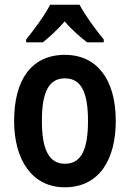

<svg xmlns="http://www.w3.org/2000/svg" viewBox="-20 -786 552 816"><path d="M318 -766H193C173 -725 124 -659 91 -618V-606H162C187 -626 224 -659 255 -695C285 -659 322 -628 350 -606H421V-618C385 -662 341 -722 318 -766ZM472 -272C472 -454 387 -553 257 -553C112 -553 40 -445 40 -272C40 -106 117 10 255 10C402 10 472 -108 472 -272ZM158 -272C158 -394 187 -453 256 -453C325 -453 354 -394 354 -272C354 -150 325 -90 256 -90C188 -90 158 -151 158 -272Z"/></svg>

Font: Noto Sans Telugu Condensed SemiBold
Style: Regular
Weight: 600
Width: 3
Designer: Jelle Bosma - Monotype Design Team
Foundry: Monotype Imaging Inc.
Version: Version 2.005